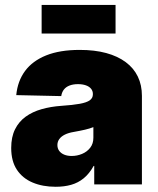

<svg xmlns="http://www.w3.org/2000/svg" viewBox="-20 -731 626 761"><path d="M200.7 9.3Q148.9 9.3 109.1 -7.6Q69.3 -24.4 46.9 -58.3Q24.4 -92.3 24.4 -144.5Q24.4 -188 39.6 -218.5Q54.7 -249 81.8 -268.6Q108.9 -288.1 145 -298.3Q181.2 -308.6 223.1 -311.5Q268.6 -314.5 296.1 -319.6Q323.7 -324.7 335.9 -333.5Q348.1 -342.3 348.1 -356.9V-358.9Q348.1 -370.6 340.8 -379.4Q333.5 -388.2 320.3 -392.8Q307.1 -397.5 289.1 -397.5Q270 -397.5 255.9 -392.1Q241.7 -386.7 233.4 -376.2Q225.1 -365.7 222.7 -350.1L44.4 -354Q49.8 -409.7 79.3 -449.7Q108.9 -489.7 163.1 -511.5Q217.3 -533.2 295.9 -533.2Q355 -533.2 400.9 -520.8Q446.8 -508.3 478.5 -484.6Q510.3 -460.9 526.4 -427.2Q542.5 -393.6 542.5 -351.1V0H353.5V-73.2H351.1Q334 -42.5 311.8 -24.4Q289.6 -6.3 262 1.5Q234.4 9.3 200.7 9.3ZM264.2 -112.8Q285.6 -112.8 305.4 -121.1Q325.2 -129.4 337.6 -145.5Q350.1 -161.6 350.1 -185.1V-227.1Q342.8 -224.1 334.5 -221.7Q326.2 -219.2 316.9 -217Q307.6 -214.8 296.4 -212.6Q285.2 -210.4 272 -208Q251.5 -204.6 237.1 -197.5Q222.7 -190.4 215.1 -179.9Q207.5 -169.4 207.5 -156.2Q207.5 -142.6 214.8 -132.8Q222.2 -123 234.9 -117.9Q247.6 -112.8 264.2 -112.8ZM438 -711.4V-598.1H145V-711.4Z"/></svg>

Font: Inter 28pt Black
Style: Regular
Weight: 900
Designer: Rasmus Andersson
Foundry: rsms
Version: Version 4.001;git-66647c0bb